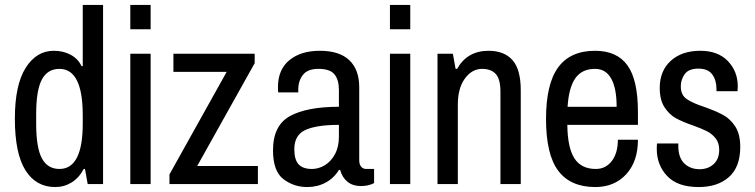

<svg xmlns="http://www.w3.org/2000/svg" viewBox="-20 -743 3048 775"><path d="M334 0 323 -61H318Q299 -25 269 -6.5Q239 12 203 12Q125 12 82.5 -56Q40 -124 40 -264Q40 -400 83.5 -469Q127 -538 197 -538Q236 -538 266 -521.5Q296 -505 309 -476H314V-723H396V0ZM126 -282V-244Q126 -147 149 -104Q172 -61 220 -61Q314 -61 314 -244V-278Q314 -465 220 -465Q172 -465 149 -422Q126 -379 126 -282Z M506 -625V-723H588V-625ZM506 0V-526H588V0Z M776 -73H1021V0H664V-39L895 -453H680V-526H1008V-488Z M1430 -391V-96Q1430 -79 1438 -70Q1446 -61 1458 -61H1490V-4Q1468 8 1436 8Q1404 8 1382.5 -9.5Q1361 -27 1353 -57H1348Q1328 -24 1294.5 -6Q1261 12 1220 12Q1166 12 1124 -20Q1082 -52 1082 -136Q1082 -237 1150.5 -274.5Q1219 -312 1348 -312V-380Q1348 -421 1330 -443Q1312 -465 1265 -465Q1222 -465 1203 -441Q1184 -417 1184 -382V-370H1103Q1102 -376 1102 -392Q1102 -462 1148 -500Q1194 -538 1271 -538Q1350 -538 1390 -500Q1430 -462 1430 -391ZM1168 -141Q1168 -98 1185.5 -79.5Q1203 -61 1239 -61Q1266 -61 1291 -76Q1316 -91 1332 -120.5Q1348 -150 1348 -191V-239Q1258 -239 1213 -218.5Q1168 -198 1168 -141Z M1554 -625V-723H1636V-625ZM1554 0V-526H1636V0Z M2082 -379V0H2000V-373Q2000 -424 1981 -444.5Q1962 -465 1926 -465Q1885 -465 1856.5 -426Q1828 -387 1828 -321V0H1746V-526H1808L1819 -465H1825Q1866 -538 1952 -538Q2015 -538 2048.5 -500.5Q2082 -463 2082 -379Z M2555 -291V-239H2270Q2271 -147 2298.5 -104Q2326 -61 2385 -61Q2425 -61 2449.5 -93Q2474 -125 2474 -179H2555Q2555 -91 2507.5 -39.5Q2460 12 2383 12Q2283 12 2233.5 -53.5Q2184 -119 2184 -263Q2184 -404 2233 -471Q2282 -538 2382 -538Q2470 -538 2512.5 -479.5Q2555 -421 2555 -291ZM2271 -312H2469Q2469 -387 2447 -426Q2425 -465 2382 -465Q2329 -465 2302.5 -427.5Q2276 -390 2271 -312Z M2958 -394 2957 -375H2872V-384Q2872 -419 2855 -442.5Q2838 -466 2799 -466Q2760 -466 2744 -444Q2728 -422 2728 -394Q2728 -360 2751.5 -343.5Q2775 -327 2824 -311Q2869 -295 2898 -279.5Q2927 -264 2947.5 -233Q2968 -202 2968 -150Q2968 -69 2922.5 -28.5Q2877 12 2800 12Q2715 12 2673 -32.5Q2631 -77 2631 -142Q2631 -154 2631.5 -158.5Q2632 -163 2632 -164H2718V-154Q2718 -107 2742 -83.5Q2766 -60 2804 -60Q2838 -60 2860.5 -80.5Q2883 -101 2883 -138Q2883 -166 2869 -184Q2855 -202 2835 -212.5Q2815 -223 2779 -236Q2735 -251 2708 -266Q2681 -281 2662 -310.5Q2643 -340 2643 -388Q2643 -457 2687.5 -497.5Q2732 -538 2807 -538Q2878 -538 2918 -496.5Q2958 -455 2958 -394Z"/></svg>

Font: Archivo Narrow
Style: Regular
Weight: 400
Designer: Hector Gatti
Foundry: Omnibus-Type
Version: Version 1.003